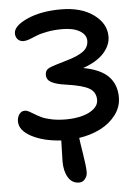

<svg xmlns="http://www.w3.org/2000/svg" viewBox="-60 -732 717 989"><g transform="rotate(-5 299.0 -237.5)"><path d="M309.1 210.9Q272.5 210.9 252.7 178.5Q232.9 146 232.9 95.2Q232.9 86.4 235.8 -13.2Q144.5 -18.6 83.3 -51Q22 -83.5 22 -129.9Q22 -150.9 32.7 -166.5Q43.5 -182.1 61 -182.1Q72.3 -182.1 84.5 -175.5Q96.7 -168.9 111.3 -159.7Q126 -150.4 145.3 -141.4Q164.6 -132.3 197 -125.7Q229.5 -119.1 270 -119.1Q316.4 -119.1 354.2 -129.4Q392.1 -139.6 415 -159.4Q438 -179.2 438 -205.1Q438 -245.1 405.5 -264.9Q373 -284.7 289.1 -296.9Q234.4 -304.2 210.2 -317.6Q186 -331.1 186 -356Q186 -380.9 207 -391.1Q226.6 -400.4 298.8 -420.9Q357.4 -437.5 385.7 -458.5Q414.1 -479.5 414.1 -513.2Q414.1 -544.4 380.9 -564.2Q347.7 -584 291 -584Q248 -584 211.9 -577.1Q175.8 -570.3 156.7 -562Q137.7 -553.7 119.1 -546.9Q100.6 -540 87.9 -540Q68.4 -540 57.1 -552.5Q45.9 -564.9 45.9 -583Q45.9 -621.6 117.2 -653.8Q188.5 -686 292 -686Q397 -686 460.9 -639.4Q524.9 -592.8 524.9 -525.9Q524.9 -480.5 489 -440.4Q453.1 -400.4 380.9 -375Q470.2 -358.4 510.5 -316.9Q550.8 -275.4 550.8 -209Q550.8 -159.2 519.8 -118.2Q488.8 -77.1 439.5 -52.2Q390.1 -27.3 329.1 -18.1Q331.1 1.5 341.6 66.4Q352.1 131.3 352.1 160.2Q352.1 180.2 339.8 195.6Q327.6 210.9 309.1 210.9Z"/></g></svg>

Font: Shantell Sans Irregular
Style: Regular
Weight: 500
Designer: Stephen Nixon, Anya Danilova, Shantell Martin
Foundry: Arrow Type
Version: Version 1.006;[9816181b4]